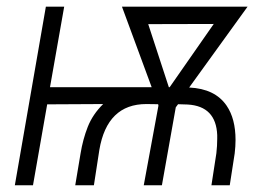

<svg xmlns="http://www.w3.org/2000/svg" viewBox="-20 -548 827 568"><path d="M479.5 -290H481.9L612.3 -477.1L418.5 -476.6ZM202.6 0 218.3 -93.8Q225.1 -135.7 239.7 -172.9Q254.4 -210 285.2 -240.2L119.6 -239.3L77.6 0H23.9L115.7 -528.3H169.9L127.9 -290H428.7L340.8 -528.3H712.4L539.6 -289.1Q616.2 -285.6 650.4 -235.4Q676.8 -196.8 676.8 -133.8Q676.8 -115.2 674.3 -94.2L659.7 0H605.5L620.1 -94.7Q622.6 -116.7 622.6 -137.2Q622.6 -143.1 622.6 -148.4Q619.1 -233.9 535.2 -238.8L506.8 -239.7L500 -230.5L459 0H405.3L448.7 -235.4L447.8 -239.7L413.1 -240.2Q296.9 -240.2 273.9 -104.5L257.8 0Z"/></svg>

Font: MAUL Condensed Light Italic
Style: Light Italic
Weight: 300
Italic angle: -12°
Designer: MAUL
Version: Version 1.0; 2020; ttfautohint (v1.8.3)